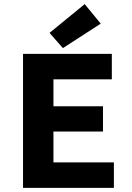

<svg xmlns="http://www.w3.org/2000/svg" viewBox="-20 -914 640 934"><path d="M92 0V-652H524V-528H240V-397H481V-274H240V-124H534V0ZM286 -680 221 -754 392 -894 470 -799Z"/></svg>

Font: TypoPRO Source Code Pro
Style: Bold
Weight: 700
Monospace: yes
Designer: Paul D. Hunt, Teo Tuominen
Foundry: Adobe Systems Incorporated
Version: Version 2.010;PS 1.0;hotconv 1.0.84;makeotf.lib2.5.63406